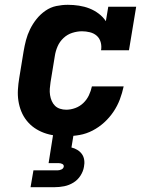

<svg xmlns="http://www.w3.org/2000/svg" viewBox="-20 -558 640 798"><path d="M255 8Q231 8 207.5 5Q184 2 162.5 -6Q141 -14 123 -26.5Q105 -39 91 -56.5Q77 -74 68.5 -95Q60 -116 56.5 -139Q53 -162 54.5 -186Q56 -210 60 -234L78 -344Q82 -368 88 -391Q94 -414 105 -436.5Q116 -459 132 -479Q148 -499 169 -513.5Q190 -528 214 -533Q238 -538 262 -538Q285 -538 308 -534.5Q331 -531 351.5 -523Q372 -515 390 -501.5Q408 -488 420 -470L430 -530H546L516 -349H400Q403 -366 398.5 -382.5Q394 -399 382 -409.5Q370 -420 353.5 -424Q337 -428 321 -428Q301 -428 280.5 -421.5Q260 -415 244 -400Q228 -385 219.5 -365.5Q211 -346 208 -326L190 -216Q188 -203 187 -189.5Q186 -176 188 -163Q190 -150 195 -138.5Q200 -127 208.5 -118.5Q217 -110 229.5 -106Q242 -102 255 -102Q274 -102 293 -109Q312 -116 326.5 -130Q341 -144 349.5 -162Q358 -180 362 -199H494Q488 -171 478 -144.5Q468 -118 451.5 -93.5Q435 -69 413 -49Q391 -29 365 -15.5Q339 -2 311 3Q283 8 255 8ZM107 220 119 150H219Q227 150 235 146.5Q243 143 245 135Q246 127 239 123.5Q232 120 224 120H182L201 0H286L277 55Q290 58 301.5 65Q313 72 320.5 82.5Q328 93 330 107Q332 121 329 135Q326 154 314.5 172Q303 190 285 201Q267 212 247 216Q227 220 207 220Z"/></svg>

Font: Iosevka Slab XBdExObl
Style: Regular
Weight: 800
Width: 7
Italic angle: -9°
Monospace: yes
Designer: Belleve Invis
Foundry: Belleve Invis
Version: Version 11.1.0; ttfautohint (v1.8.3)